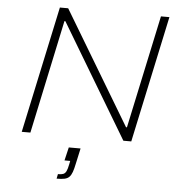

<svg xmlns="http://www.w3.org/2000/svg" viewBox="-60 -745 979 1039"><g transform="rotate(5 429.0 -226.0)"><path d="M76 0 223 -688H268L636 -74H641L772 -688H818L671 0H628L259 -617H254L123 0ZM286 236 291 211Q310 211 320 207Q330 203 336 191Q342 179 347 154L351 134H320L337 62H401L383 144Q377 174 370.5 192Q364 210 354.5 219.5Q345 229 329 232.5Q313 236 286 236Z"/></g></svg>

Font: Saira Expanded ExtraLight
Style: Italic
Weight: 250
Width: 7
Italic angle: -12°
Designer: Hector Gatti with collaboration of the Omnibus-Type team
Foundry: Omnibus-Type
Version: Version 1.101